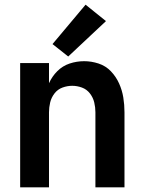

<svg xmlns="http://www.w3.org/2000/svg" viewBox="-20 -799 616 819"><path d="M66 0H189V-320Q189 -341 194 -362Q199 -383 212.5 -400.5Q226 -418 246.5 -425.5Q267 -433 288 -433Q309 -433 329.5 -425.5Q350 -418 363.5 -400.5Q377 -383 382 -362Q387 -341 387 -320V0H511V-320Q511 -352 506 -383Q501 -414 488 -443Q475 -472 453 -495Q431 -518 400.5 -528Q370 -538 339 -538Q307 -538 277 -528Q247 -518 224.5 -495.5Q202 -473 189 -444V-530H66ZM271 -558 432 -709 345 -779 204 -611Z"/></svg>

Font: Iosevka Sparkle
Style: Bold
Weight: 700
Designer: Belleve Invis
Foundry: Belleve Invis
Version: Version 4.5.0; ttfautohint (v1.8.3)